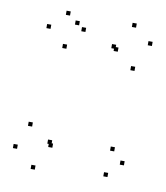

<svg xmlns="http://www.w3.org/2000/svg" viewBox="-85 -821 790 911"><g transform="rotate(10 310.0 -365.5)"><path d="M489.9 -6.7V-26.7H469.9V-6.7ZM557.2 -74.8V-94.8H537.2V-74.8ZM500.3 -132.2V-152.2H480.3V-132.2ZM208.2 -98.3V-118.3H188.2V-98.3ZM201.4 -113.1V-133.1H181.4V-113.1ZM528.8 -524.9V-544.9H508.8V-524.9ZM589.6 -655.7V-675.7H569.6V-655.7ZM500.4 -728.2V-748.2H480.4V-728.2ZM232.4 -692.3V-712.3H212.4V-692.3ZM267.4 -666.5V-686.5H247.4V-666.5ZM181.9 -730.4V-750.4H161.9V-730.4ZM101.9 -652.3V-672.3H81.9V-652.3ZM192.3 -572.4V-592.4H172.3V-572.4ZM421.7 -612V-632H401.7V-612ZM434.8 -600.9V-620.9H414.8V-600.9ZM96.3 -180.5V-200.5H76.3V-180.5ZM44.2 -64.2V-84.2H24.2V-64.2ZM144.3 18.6V-1.4H124.3V18.6Z"/></g></svg>

Font: Monaspace Radon Dots Var
Style: Regular
Weight: 400
Designer: Riley Cran and the Lettermatic Team
Version: Version 1.100 (Monaspace Radon Dots)